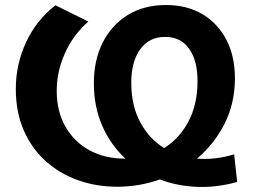

<svg xmlns="http://www.w3.org/2000/svg" viewBox="-20 -732 1017 765"><path d="M447 12Q363 12 289.5 -14.5Q216 -41 160.5 -91.5Q105 -142 74 -214Q43 -286 43 -378Q43 -476 84 -564Q125 -652 201 -711L332 -646Q272 -594 239 -520.5Q206 -447 206 -371Q206 -287 241.5 -226Q277 -165 338 -132.5Q399 -100 476 -100Q478 -100 480 -100Q421 -154 387.5 -230.5Q354 -307 354 -400Q354 -493 389.5 -563Q425 -633 489.5 -672.5Q554 -712 641 -712Q725 -712 786.5 -675.5Q848 -639 882 -573.5Q916 -508 916 -420Q916 -321 875 -239.5Q834 -158 765 -100Q836 -94 913 -117L925 -7Q842 16 763.5 12.5Q685 9 617 -17Q535 12 447 12ZM634 -142Q695 -180 731 -248Q767 -316 767 -409Q767 -491 733.5 -538Q700 -585 638 -585Q574 -585 538.5 -535.5Q503 -486 503 -402Q503 -312 538.5 -245.5Q574 -179 634 -142Z"/></svg>

Font: Montserrat
Style: Bold
Weight: 700
Designer: Julieta Ulanovsky
Foundry: Julieta Ulanovsky
Version: Version 9.000; ttfautohint (v1.8.4.7-5d5b)